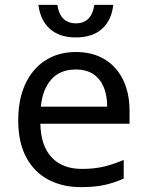

<svg xmlns="http://www.w3.org/2000/svg" viewBox="-20 -760 604 790"><path d="M292 -546Q361 -546 410.5 -516Q460 -486 486.5 -431.5Q513 -377 513 -304V-251H146Q148 -160 192.5 -112.5Q237 -65 317 -65Q368 -65 407.5 -74.5Q447 -84 489 -102V-25Q448 -7 408 1.5Q368 10 313 10Q237 10 178.5 -21Q120 -52 87.5 -113.5Q55 -175 55 -264Q55 -352 84.5 -415Q114 -478 167.5 -512Q221 -546 292 -546ZM291 -474Q228 -474 191.5 -433.5Q155 -393 148 -321H421Q421 -367 407 -401Q393 -435 364.5 -454.5Q336 -474 291 -474ZM292 -606Q225 -606 185.5 -641Q146 -676 138 -740H216Q221 -703 240.5 -683.5Q260 -664 292 -664Q325 -664 344 -683.5Q363 -703 368 -740H446Q439 -676 399.5 -641Q360 -606 292 -606Z"/></svg>

Font: Noto Sans Ambassadori
Style: Regular
Weight: 400
Designer: Monotype Design Team
Foundry: Monotype Imaging Inc.
Version: Version 2.013